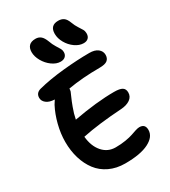

<svg xmlns="http://www.w3.org/2000/svg" viewBox="-257 -1174 1186 1342"><g transform="rotate(-30 336.0 -502.5)"><path d="M515.1 -826.2Q480.5 -826.2 446.5 -850.1Q412.6 -874 391.8 -910.9Q371.1 -947.8 371.1 -983.9Q371.1 -1051.8 437 -1051.8Q463.9 -1051.8 481.4 -1039.1Q499 -1026.4 511.2 -993.2Q521.5 -965.3 535.9 -943.6Q550.3 -921.9 558.1 -908.2Q565.9 -894.5 565.9 -876Q565.9 -852.5 552.5 -839.4Q539.1 -826.2 515.1 -826.2ZM311 -794.9Q276.9 -794.9 242.9 -819.6Q209 -844.2 188 -881.6Q167 -918.9 167 -954.1Q167 -986.3 184.1 -1004.2Q201.2 -1022 236.8 -1022Q261.7 -1022 278.8 -1007.8Q295.9 -993.7 309.1 -959Q319.3 -929.7 333.5 -907.2Q347.7 -884.8 355.2 -871.6Q362.8 -858.4 362.8 -842.8Q362.8 -820.8 349.1 -807.9Q335.4 -794.9 311 -794.9ZM346.2 46.9Q275.9 46.9 220.2 20.5Q164.6 -5.9 129.4 -52.2Q94.2 -98.6 75.7 -159.9Q57.1 -221.2 57.1 -293Q57.1 -358.9 74.7 -428.7Q92.3 -498.5 122.1 -555.2Q127 -564.9 142.1 -586.9Q99.6 -588.4 76.4 -606.7Q53.2 -625 53.2 -650.9Q53.2 -689.5 92.8 -701.2Q183.1 -724.6 299.6 -736.3Q416 -748 513.2 -748Q557.6 -748 581.8 -728.8Q606 -709.5 606 -680.2Q606 -651.9 587.6 -637Q569.3 -622.1 523.9 -622.1Q386.2 -622.1 269 -602.1Q269 -593.3 266.1 -580.1Q264.6 -576.2 253.7 -551.5Q242.7 -526.9 238 -514.9Q233.4 -502.9 224.6 -479.7Q215.8 -456.5 209.7 -435.1Q203.6 -413.6 199.2 -391.1Q387.2 -425.8 526.9 -425.8Q572.8 -425.8 592.3 -413.6Q611.8 -401.4 611.8 -373Q611.8 -338.9 583.5 -319.3Q555.2 -299.8 509.8 -296.9Q321.8 -285.2 190.9 -257.8Q198.2 -179.2 239.5 -131.6Q280.8 -84 344.2 -84Q387.7 -84 425.3 -90.3Q462.9 -96.7 483.6 -104Q504.4 -111.3 524.2 -117.7Q543.9 -124 556.2 -124Q603 -124 603 -76.2Q603 -21 536.6 12.9Q470.2 46.9 346.2 46.9Z"/></g></svg>

Font: Shantell Sans Irregular
Style: Regular
Weight: 600
Designer: Stephen Nixon, Anya Danilova, Shantell Martin
Foundry: Arrow Type
Version: Version 1.006;[9816181b4]